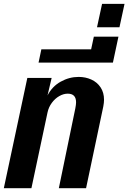

<svg xmlns="http://www.w3.org/2000/svg" viewBox="-20 -982 670 1002"><path d="M122.6 -575.2H249.5L228 -483.9Q252 -530.8 296.6 -555.7Q341.3 -580.6 390.6 -580.6Q426.3 -580.6 456.5 -566.9Q486.8 -553.2 504.9 -526.1Q522.9 -499 522.9 -461.4Q522.9 -446.3 519 -425.8L429.2 0H287.1L373 -416Q377 -436.5 377 -448.2Q377 -493.2 333.5 -493.2Q311.5 -493.2 289.3 -480.5Q267.1 -467.8 250.5 -445.3Q233.9 -422.9 228 -395L144 0H0Z M195.8 -724.6H455.6L469.7 -790.5H598.1L569.3 -655.3H181.2Z M512.7 -961.9H629.9L603.5 -839.8H486.3Z"/></svg>

Font: Pattaya
Style: Regular
Weight: 400
Designer: Pablo Impallari / Thai characters Designed by Thanarat Vachiruckul and Suppakit Chalermlarp
Foundry: Pablo Impallari
Version: Version 2.001